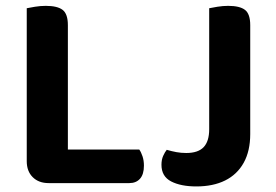

<svg xmlns="http://www.w3.org/2000/svg" viewBox="-20 -636 963 669"><path d="M73.2 -412.4H216.5V-6.7L149.5 2Q114.7 2 93.9 -18.8Q73.2 -39.5 73.2 -74.4ZM149.5 2V-114.9H465.3Q471.6 -106.3 476.6 -91.3Q481.5 -76.4 481.5 -58.8Q481.5 -28.6 467.9 -13.3Q454.3 2 430.7 2ZM216.5 -239.6H73.2V-607.3Q82.8 -609.3 101.9 -612.5Q120.9 -615.6 139.5 -615.6Q180 -615.6 198.3 -601.5Q216.5 -587.4 216.5 -548.3ZM708.9 -289.7H851.9V-169.1Q851.9 -109.8 829.1 -68.8Q806.3 -27.9 764.3 -7.1Q722.4 13.6 664.2 13.6Q610.2 13.6 576.4 -3.8Q542.6 -21.3 542.6 -61.8Q542.6 -79.7 548.6 -93Q554.6 -106.3 561 -114Q578.6 -108.9 594.8 -105.9Q611 -102.9 629.1 -102.9Q670.1 -102.9 689.5 -123.2Q708.9 -143.6 708.9 -185.7ZM851.9 -230.7H708.9V-607.3Q718.5 -609.3 737.6 -612.5Q756.7 -615.6 774.9 -615.6Q815.4 -615.6 833.7 -601.5Q851.9 -587.4 851.9 -548.3Z"/></svg>

Font: Baloo Tammudu 2
Style: Regular
Weight: 400
Designer: Maithili Shingre, Omkar Shende and Ek Type
Foundry: Ek Type
Version: Version 1.700